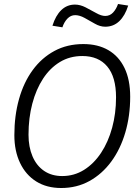

<svg xmlns="http://www.w3.org/2000/svg" viewBox="-20 -931 690 963"><path d="M287 12Q214 12 161.5 -21Q109 -54 80.5 -114Q52 -174 52 -253Q52 -351 75.5 -434.5Q99 -518 144 -579.5Q189 -641 253 -675.5Q317 -710 398 -710Q471 -710 523.5 -679.5Q576 -649 604.5 -590Q633 -531 633 -446Q633 -350 608.5 -266.5Q584 -183 538 -120.5Q492 -58 428.5 -23Q365 12 287 12ZM292 -48Q352 -48 401.5 -79Q451 -110 487 -164.5Q523 -219 542.5 -290.5Q562 -362 562 -443Q562 -545 518 -597.5Q474 -650 393 -650Q330 -650 280.5 -620Q231 -590 196 -536.5Q161 -483 142 -411Q123 -339 123 -255Q123 -194 143 -147Q163 -100 201 -74Q239 -48 292 -48ZM293 -794 243 -802Q259 -853 287.5 -880.5Q316 -908 356 -908Q382 -908 409.5 -894Q437 -880 462.5 -865.5Q488 -851 508 -851Q531 -851 547 -868Q563 -885 572 -911L623 -903Q607 -852 578 -824.5Q549 -797 508 -797Q482 -797 456 -812Q430 -827 404.5 -841Q379 -855 357 -855Q335 -855 318.5 -838Q302 -821 293 -794Z"/></svg>

Font: Azeret Mono Thin ExtraLight
Style: Italic
Weight: 250
Italic angle: -12°
Version: Version 1.002